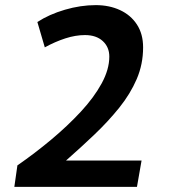

<svg xmlns="http://www.w3.org/2000/svg" viewBox="-20 -730 664 750"><path d="M48 -84Q116 -131 180 -184.5Q244 -238 295.5 -293.5Q347 -349 377 -404Q407 -459 407 -509Q407 -546 381.5 -569.5Q356 -593 312 -593Q275 -593 235 -580Q195 -567 155 -545L126 -644Q172 -674 233.5 -692Q295 -710 354 -710Q407 -710 449 -690.5Q491 -671 515 -634Q539 -597 539 -545Q539 -479 514 -421Q489 -363 446 -309.5Q403 -256 349.5 -205Q296 -154 238 -103H533L515 0H36Z"/></svg>

Font: Georama SemiBold
Style: Italic
Weight: 600
Italic angle: -9°
Designer: Jean-Baptiste Levee
Foundry: Production Type
Version: Version 1.000